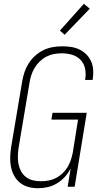

<svg xmlns="http://www.w3.org/2000/svg" viewBox="-20 -988 540 1016"><path d="M182 8Q155 8 130.5 1.5Q106 -5 86.5 -20.5Q67 -36 55 -58Q43 -80 38 -105Q33 -130 34 -157Q35 -184 39 -210L97 -555Q101 -580 109 -604.5Q117 -629 131 -651.5Q145 -674 165.5 -692.5Q186 -711 209.5 -722.5Q233 -734 258.5 -738.5Q284 -743 309 -743Q333 -743 356.5 -739.5Q380 -736 400.5 -726Q421 -716 437 -700Q453 -684 462 -663.5Q471 -643 473 -619.5Q475 -596 471 -572L470 -565H430L431 -570Q436 -599 430 -626Q424 -653 405.5 -672Q387 -691 360.5 -698.5Q334 -706 306 -706Q286 -706 265 -702Q244 -698 225 -688Q206 -678 190 -662.5Q174 -647 163 -628.5Q152 -610 145.5 -590Q139 -570 136 -549L78 -204Q75 -183 74.5 -161.5Q74 -140 78 -119.5Q82 -99 91.5 -81.5Q101 -64 117 -51.5Q133 -39 153.5 -34Q174 -29 196 -29Q216 -29 236 -32.5Q256 -36 275 -45.5Q294 -55 310 -70Q326 -85 337 -103Q348 -121 354.5 -140.5Q361 -160 365 -180L393 -355H252L258 -391H439L375 0H338L354 -97Q342 -73 323.5 -52.5Q305 -32 282 -18Q259 -4 233 2Q207 8 182 8ZM322 -804 297 -826 424 -968 455 -942Z"/></svg>

Font: Iosevka Term Curly Extralight
Style: Italic
Weight: 200
Italic angle: -9°
Designer: Belleve Invis
Foundry: Belleve Invis
Version: Version 32.3.0